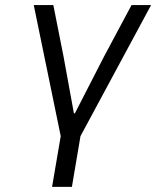

<svg xmlns="http://www.w3.org/2000/svg" viewBox="-20 -536 640 756"><path d="M185 199.9H263.1L296.9 0L574.9 -516H497.9L389.9 -313.9L274.9 -89.8H271L230.1 -313.9L190 -516H112.9L219.1 0Z"/></svg>

Font: Margiela Mono Italic Italic
Style: Regular
Weight: 400
Designer: Mike Abbink, Paul van der Laan, Pieter van Rosmalen
Foundry: Bold Monday
Version: Version 2.003 2021